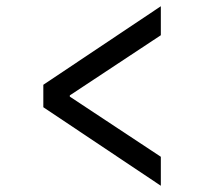

<svg xmlns="http://www.w3.org/2000/svg" viewBox="-20 -640 640 616"><path d="M496 -44 119 -296V-368L496 -620V-527L204 -334V-330L496 -137Z"/></svg>

Font: TypoPRO Source Code Pro
Style: Regular
Weight: 500
Monospace: yes
Designer: Paul D. Hunt, Teo Tuominen
Foundry: Adobe Systems Incorporated
Version: Version 2.010;PS 1.0;hotconv 1.0.84;makeotf.lib2.5.63406